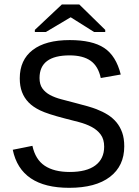

<svg xmlns="http://www.w3.org/2000/svg" viewBox="-20 -853 640 882"><path d="M550.8 -180.7Q550.8 -90.8 485.1 -40.5Q419.4 9.8 297.9 9.8Q74.7 9.8 38.6 -165L128.9 -183.1Q142.6 -120.1 185.5 -91.6Q228.5 -63 300.3 -63Q377.9 -63 418.2 -93.3Q458.5 -123.5 458.5 -179.2Q458.5 -213.4 442.6 -234.9Q426.8 -256.3 400.9 -270Q375 -283.7 342.5 -292.2Q310.1 -300.8 276.9 -309.1Q198.2 -329.6 164.8 -345.7Q131.3 -361.8 111.3 -382.6Q91.3 -403.3 81.1 -430.2Q70.8 -457 70.8 -493.2Q70.8 -577.6 130.1 -623.3Q189.5 -668.9 300.3 -668.9Q403.8 -668.9 458.5 -632.8Q513.2 -596.7 534.7 -510.7L442.9 -494.6Q431.2 -549.3 396 -574Q360.8 -598.6 299.8 -598.6Q161.6 -598.6 161.6 -494.6Q161.6 -465.3 174.6 -447Q187.5 -428.7 209.7 -416.7Q231.9 -404.8 261.5 -397Q291 -389.2 324.7 -380.4Q392.6 -363.3 422.4 -351.8Q452.1 -340.3 475.3 -325.7Q498.5 -311 515.1 -291Q531.7 -271 541.3 -244.1Q550.8 -217.3 550.8 -180.7ZM463.4 -715.8V-706.1H412.1L305.2 -773.4H304.2L190.9 -706.1H140.1V-715.8L264.2 -832.5H344.2Z"/></svg>

Font: Cousine
Style: Regular
Weight: 400
Monospace: yes
Designer: Steve Matteson
Foundry: Ascender Corporation
Version: Version 1.20